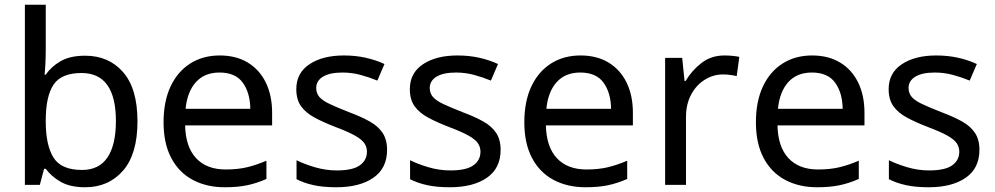

<svg xmlns="http://www.w3.org/2000/svg" viewBox="-20 -780 4197 810"><path d="M173 -575Q173 -541 171.5 -511.5Q170 -482 168 -465H173Q196 -499 236 -522Q276 -545 339 -545Q439 -545 499.5 -475.5Q560 -406 560 -268Q560 -130 499 -60Q438 10 339 10Q276 10 236 -13Q196 -36 173 -68H166L148 0H85V-760H173ZM324 -472Q239 -472 206 -423Q173 -374 173 -271V-267Q173 -168 205.5 -115.5Q238 -63 326 -63Q398 -63 433.5 -116Q469 -169 469 -269Q469 -472 324 -472Z M907 -546Q976 -546 1025.5 -516Q1075 -486 1101.5 -431.5Q1128 -377 1128 -304V-251H761Q763 -160 807.5 -112.5Q852 -65 932 -65Q983 -65 1022.5 -74.5Q1062 -84 1104 -102V-25Q1063 -7 1023 1.5Q983 10 928 10Q852 10 793.5 -21Q735 -52 702.5 -113.5Q670 -175 670 -264Q670 -352 699.5 -415Q729 -478 782.5 -512Q836 -546 907 -546ZM906 -474Q843 -474 806.5 -433.5Q770 -393 763 -321H1036Q1035 -389 1004 -431.5Q973 -474 906 -474Z M1613 -148Q1613 -70 1555 -30Q1497 10 1399 10Q1343 10 1302.5 1Q1262 -8 1231 -24V-104Q1263 -88 1308.5 -74.5Q1354 -61 1401 -61Q1468 -61 1498 -82.5Q1528 -104 1528 -140Q1528 -160 1517 -176Q1506 -192 1477.5 -208Q1449 -224 1396 -244Q1344 -264 1307 -284Q1270 -304 1250 -332Q1230 -360 1230 -404Q1230 -472 1285.5 -509Q1341 -546 1431 -546Q1480 -546 1522.5 -536.5Q1565 -527 1602 -510L1572 -440Q1538 -454 1501 -464Q1464 -474 1425 -474Q1371 -474 1342.5 -456.5Q1314 -439 1314 -409Q1314 -387 1327 -371.5Q1340 -356 1370.5 -341.5Q1401 -327 1452 -307Q1503 -288 1539 -268Q1575 -248 1594 -219.5Q1613 -191 1613 -148Z M2092 -148Q2092 -70 2034 -30Q1976 10 1878 10Q1822 10 1781.5 1Q1741 -8 1710 -24V-104Q1742 -88 1787.5 -74.5Q1833 -61 1880 -61Q1947 -61 1977 -82.5Q2007 -104 2007 -140Q2007 -160 1996 -176Q1985 -192 1956.5 -208Q1928 -224 1875 -244Q1823 -264 1786 -284Q1749 -304 1729 -332Q1709 -360 1709 -404Q1709 -472 1764.5 -509Q1820 -546 1910 -546Q1959 -546 2001.5 -536.5Q2044 -527 2081 -510L2051 -440Q2017 -454 1980 -464Q1943 -474 1904 -474Q1850 -474 1821.5 -456.5Q1793 -439 1793 -409Q1793 -387 1806 -371.5Q1819 -356 1849.5 -341.5Q1880 -327 1931 -307Q1982 -288 2018 -268Q2054 -248 2073 -219.5Q2092 -191 2092 -148Z M2429 -546Q2498 -546 2547.5 -516Q2597 -486 2623.5 -431.5Q2650 -377 2650 -304V-251H2283Q2285 -160 2329.5 -112.5Q2374 -65 2454 -65Q2505 -65 2544.5 -74.5Q2584 -84 2626 -102V-25Q2585 -7 2545 1.5Q2505 10 2450 10Q2374 10 2315.5 -21Q2257 -52 2224.5 -113.5Q2192 -175 2192 -264Q2192 -352 2221.5 -415Q2251 -478 2304.5 -512Q2358 -546 2429 -546ZM2428 -474Q2365 -474 2328.5 -433.5Q2292 -393 2285 -321H2558Q2557 -389 2526 -431.5Q2495 -474 2428 -474Z M3036 -546Q3051 -546 3068.5 -544.5Q3086 -543 3099 -540L3088 -459Q3075 -462 3059.5 -464Q3044 -466 3030 -466Q2989 -466 2953 -443.5Q2917 -421 2895.5 -380.5Q2874 -340 2874 -286V0H2786V-536H2858L2868 -438H2872Q2898 -482 2939 -514Q2980 -546 3036 -546Z M3406 -546Q3475 -546 3524.5 -516Q3574 -486 3600.5 -431.5Q3627 -377 3627 -304V-251H3260Q3262 -160 3306.5 -112.5Q3351 -65 3431 -65Q3482 -65 3521.5 -74.5Q3561 -84 3603 -102V-25Q3562 -7 3522 1.5Q3482 10 3427 10Q3351 10 3292.5 -21Q3234 -52 3201.5 -113.5Q3169 -175 3169 -264Q3169 -352 3198.5 -415Q3228 -478 3281.5 -512Q3335 -546 3406 -546ZM3405 -474Q3342 -474 3305.5 -433.5Q3269 -393 3262 -321H3535Q3534 -389 3503 -431.5Q3472 -474 3405 -474Z M4112 -148Q4112 -70 4054 -30Q3996 10 3898 10Q3842 10 3801.5 1Q3761 -8 3730 -24V-104Q3762 -88 3807.5 -74.5Q3853 -61 3900 -61Q3967 -61 3997 -82.5Q4027 -104 4027 -140Q4027 -160 4016 -176Q4005 -192 3976.5 -208Q3948 -224 3895 -244Q3843 -264 3806 -284Q3769 -304 3749 -332Q3729 -360 3729 -404Q3729 -472 3784.5 -509Q3840 -546 3930 -546Q3979 -546 4021.5 -536.5Q4064 -527 4101 -510L4071 -440Q4037 -454 4000 -464Q3963 -474 3924 -474Q3870 -474 3841.5 -456.5Q3813 -439 3813 -409Q3813 -387 3826 -371.5Q3839 -356 3869.5 -341.5Q3900 -327 3951 -307Q4002 -288 4038 -268Q4074 -248 4093 -219.5Q4112 -191 4112 -148Z"/></svg>

Font: Noto Serif Ottoman Siyaq
Style: Regular
Weight: 400
Designer: Sérgio Martins
Version: Version 1.005; ttfautohint (v1.8.4.7-5d5b)